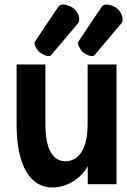

<svg xmlns="http://www.w3.org/2000/svg" viewBox="-20 -806 557 840"><path d="M393.6 -564.9 511.7 -704.6C515.1 -709 516.6 -714.4 516.6 -720.7C516.6 -730 513.7 -739.3 508.3 -749C502.9 -758.8 497.1 -766.1 490.2 -770.5C484.9 -774.9 478 -778.3 469.7 -781.2C461.4 -784.2 454.1 -786.1 446.8 -786.1C437 -786.1 429.7 -783.2 425.3 -776.9L323.2 -624.5C321.8 -622.6 321.3 -620.1 321.3 -617.7C321.3 -611.3 324.2 -603.5 329.6 -594.7C335 -585.9 339.8 -579.6 344.7 -576.2C349.6 -572.8 356 -568.8 363.3 -565.4C370.6 -562 377.4 -560.5 382.8 -560.5C387.7 -560.5 391.1 -562 393.6 -564.9ZM203.6 -564.9 321.8 -704.6C325.2 -709 326.7 -714.4 326.7 -720.7C326.7 -730 324.2 -739.3 318.8 -749C313.5 -758.8 307.1 -766.1 300.3 -770.5C294.9 -774.9 288.1 -778.3 279.8 -781.2C271.5 -784.2 264.2 -786.1 256.8 -786.1C247.1 -786.1 239.7 -783.2 235.4 -776.9L133.3 -624.5C131.8 -622.6 131.3 -620.1 131.3 -617.7C131.3 -611.3 133.8 -603.5 139.2 -594.7C144.5 -585.9 149.9 -579.6 154.8 -576.2C159.7 -572.8 166 -568.8 173.3 -565.4C180.7 -562 187.5 -560.5 192.9 -560.5C197.8 -560.5 201.2 -562 203.6 -564.9ZM489.7 0V-523.9H363.3V-262.2C363.3 -128.4 305.7 -100.6 266.6 -100.6C227.5 -100.6 178.7 -127.4 178.7 -261.7V-523.9H52.7V-261.2C52.7 -76.2 115.2 14.2 209 14.2C275.9 14.2 335.9 -27.8 363.8 -78.6V0Z"/></svg>

Font: Tuffy
Style: Bold
Weight: 700
Designer: Thatcher Ulrich, Karoly Barta, Michael Everson
Version: Version 001.270